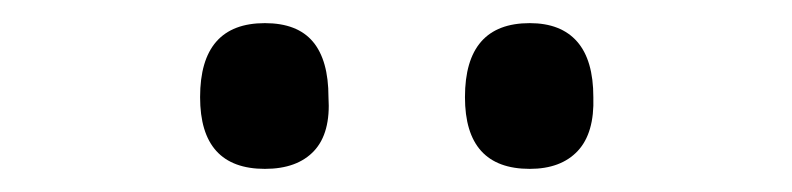

<svg xmlns="http://www.w3.org/2000/svg" viewBox="-20 -815 685 166"><path d="M209 -669Q181 -669 167 -684.5Q153 -700 153 -731Q153 -763 167 -779Q181 -795 209 -795Q237 -795 250.5 -779Q264 -763 264 -731Q266 -700 251.5 -684.5Q237 -669 209 -669ZM438 -669Q410 -669 396 -684.5Q382 -700 382 -731Q382 -763 396 -779Q410 -795 438 -795Q465 -795 479 -779Q493 -763 493 -731Q494 -700 479.5 -684.5Q465 -669 438 -669Z"/></svg>

Font: Playwrite AT
Style: Regular
Weight: 400
Designer: Veronika Burian, José Scaglione
Foundry: TypeTogether
Version: Version 1.002